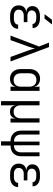

<svg xmlns="http://www.w3.org/2000/svg" viewBox="1298 -2122 1005 3640"><g transform="rotate(90 1800.0 -302.5)"><path d="M336 8H279Q188 8 135 -36Q82 -80 82 -154Q82 -214 114 -252.5Q146 -291 202 -296V-300Q155 -303 125.5 -335Q96 -367 96 -413Q96 -482 147 -520Q198 -558 284 -558H331Q414 -558 463.5 -520Q513 -482 514 -418H435Q434 -450 406 -469Q378 -488 331 -488H284Q235 -488 206.5 -465Q178 -442 178 -403Q178 -365 205 -342.5Q232 -320 280 -320H400V-251H278Q225 -251 194.5 -225Q164 -199 164 -155Q164 -113 195 -88.5Q226 -64 279 -64H336Q387 -64 417 -85.5Q447 -107 447 -144H527Q527 -74 475 -33Q423 8 336 8ZM249 -645 355 -785H444L333 -645Z M655 0 862 -540 788 -730H873L1145 0H1060L930 -357Q918 -391 910 -420.5Q902 -450 897 -467Q895 -450 889 -420.5Q883 -391 870 -357L741 0Z M1473 10Q1391 10 1340.5 -44.5Q1290 -99 1290 -193V-356Q1290 -450 1340 -505Q1390 -560 1473 -560Q1532 -560 1572.5 -531.5Q1613 -503 1623 -453H1625L1624 -550H1703V0H1624V-97H1623Q1613 -47 1573 -18.5Q1533 10 1473 10ZM1498 -59Q1556 -59 1590 -95.5Q1624 -132 1624 -197V-353Q1624 -418 1590.5 -454.5Q1557 -491 1498 -491Q1438 -491 1404 -455Q1370 -419 1370 -353V-197Q1370 -131 1404 -95Q1438 -59 1498 -59Z M1898 180V-550H1977V-197Q1977 -132 2008.5 -95.5Q2040 -59 2099 -59Q2158 -59 2191 -95.5Q2224 -132 2224 -197V-550H2304V0H2226V-97H2225Q2218 -47 2187.5 -18.5Q2157 10 2098 10Q2040 10 2011 -18.5Q1982 -47 1976 -97H1975L1977 15V180Z M2660 180V0Q2567 0 2512 -54Q2457 -108 2457 -202V-550H2531V-202Q2531 -137 2566 -101.5Q2601 -66 2665 -66V-550H2735V-66Q2799 -66 2834 -101.5Q2869 -137 2869 -202V-550H2943V-202Q2943 -108 2888 -54Q2833 0 2740 0V180Z M3336 8H3279Q3188 8 3135 -36Q3082 -80 3082 -154Q3082 -214 3114 -252.5Q3146 -291 3202 -296V-300Q3155 -303 3125.5 -335Q3096 -367 3096 -413Q3096 -482 3147 -520Q3198 -558 3284 -558H3331Q3414 -558 3463.5 -520Q3513 -482 3514 -418H3435Q3434 -450 3406 -469Q3378 -488 3331 -488H3284Q3235 -488 3206.5 -465Q3178 -442 3178 -403Q3178 -365 3205 -342.5Q3232 -320 3280 -320H3400V-251H3278Q3225 -251 3194.5 -225Q3164 -199 3164 -155Q3164 -113 3195 -88.5Q3226 -64 3279 -64H3336Q3387 -64 3417 -85.5Q3447 -107 3447 -144H3527Q3527 -74 3475 -33Q3423 8 3336 8Z"/></g></svg>

Font: JetBrains Mono NL Light
Style: Regular
Weight: 300
Monospace: yes
Designer: Philipp Nurullin, Konstantin Bulenkov
Foundry: JetBrains
Version: Version 2.305; ttfautohint (v1.8.4.7-5d5b)